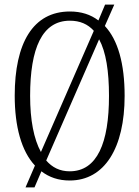

<svg xmlns="http://www.w3.org/2000/svg" viewBox="-20 -775 606 835"><path d="M132 -55 91 40H130L160 -30C194 -4 234 10 283 10C435 10 522 -132 522 -358C522 -498 493 -601 436 -662L477 -755H437L408 -686C374 -712 333 -725 284 -725C123 -725 44 -587 44 -359C44 -225 73 -118 132 -55ZM388 -641 158 -114C127 -170 111 -254 111 -358C111 -565 163 -685 284 -685C328 -685 362 -670 388 -641ZM283 -30C240 -30 207 -47 181 -77L411 -604C441 -549 454 -465 454 -358C454 -154 403 -30 283 -30Z"/></svg>

Font: Noto Serif Hebrew ExtraCondensed Light
Style: Regular
Weight: 300
Width: 2
Designer: Monotype Design Team
Foundry: Monotype Imaging Inc.
Version: Version 2.004